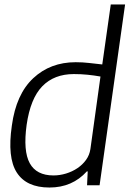

<svg xmlns="http://www.w3.org/2000/svg" viewBox="-20 -828 591 858"><path d="M201 10Q98 10 55 -57Q12 -124 33 -267Q52 -407 128.5 -478.5Q205 -550 318 -550Q350 -550 379 -546.5Q408 -543 437 -540L475 -808H539L425 0H369L372 -62H368Q303 10 201 10ZM219 -44Q247 -44 275 -52.5Q303 -61 326 -76.5Q349 -92 364.5 -113.5Q380 -135 384 -162L429 -486Q401 -491 371.5 -494Q342 -497 310 -497Q222 -497 169 -442.5Q116 -388 99 -270Q83 -153 113 -98.5Q143 -44 219 -44Z"/></svg>

Font: Plata Sans Light
Style: Italic
Weight: 300
Italic angle: -8°
Designer: Pablo Impallari, Andres Torresi, & Cristiano Sobral
Foundry: Pablo Impallari, Andres Torresi, & Cristiano Sobral
Version: Version 1.00;December 28, 2019;FontCreator 12.0.0.2547 64-bi